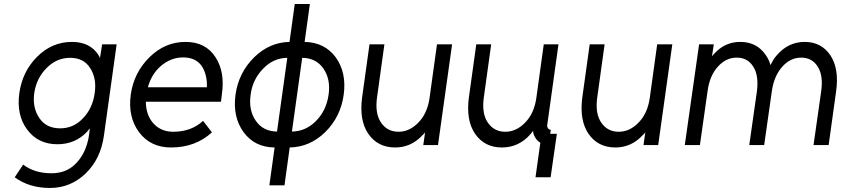

<svg xmlns="http://www.w3.org/2000/svg" viewBox="-20 -720 4186 953"><path d="M328 -433Q395 -433 427 -383Q461 -331 450 -258Q440 -183 392 -133Q345 -83 279 -83Q210 -83 176 -133Q140 -185 150 -258Q161 -332 211 -382Q261 -433 328 -433ZM337 -512Q238 -512 164 -438Q91 -365 76 -258Q61 -150 114 -78Q168 -4 265 -4Q354 -4 413 -67Q416 -71 419 -75Q422 -79 426 -82L421 -44Q408 36 361 87Q313 140 236 140Q151 140 95 97L53 160Q125 213 228 213Q330 213 405 141Q480 69 496 -48L559 -500H487L476 -431Q475 -436 472.5 -440Q470 -444 468 -448Q426 -512 337 -512Z M1077 -215 1081 -250Q1098 -363 1049 -437Q1000 -512 901 -512Q799 -512 722 -436Q644 -359 629 -250Q614 -140 670 -64Q727 12 829 12Q950 12 1032 -63L988 -120Q929 -66 840 -66Q778 -66 740 -109Q722 -130 713 -156.5Q704 -183 704 -215ZM889 -435Q950 -435 980 -394Q1009 -352 1007 -287H714Q732 -352 778 -392Q828 -435 889 -435Z M1417 -512Q1318 -510 1242 -436Q1164 -359 1149 -250Q1134 -140 1189 -64Q1244 11 1343 12L1317 200H1392L1418 12Q1518 10 1594 -64Q1671 -140 1686 -250Q1701 -360 1646 -436Q1591 -510 1492 -512L1518 -700H1443ZM1355 -67Q1286 -68 1250 -120Q1213 -173 1224 -250Q1229 -289 1245 -321.5Q1261 -354 1287 -380Q1337 -432 1406 -433ZM1480 -433Q1549 -432 1585 -380Q1622 -327 1611 -250Q1600 -172 1549 -120Q1498 -68 1429 -67Z M1814 -500 1777 -234Q1770 -179 1777.5 -134.5Q1785 -90 1808 -56Q1855 12 1941 12Q2021 12 2077 -49Q2081 -52 2084 -55.5Q2087 -59 2090 -63L2081 0H2154L2224 -500H2149L2112 -233Q2101 -157 2057 -112Q2013 -66 1958 -66Q1902 -66 1871 -112Q1841 -156 1851 -233L1888 -500Z M2344 -500 2307 -234Q2300 -179 2307.5 -134.5Q2315 -90 2338 -56Q2385 12 2471 12Q2555 12 2612 -53Q2616 -58 2619.5 -62Q2623 -66 2626 -71Q2626 -59 2630.5 -49Q2635 -39 2642 -29Q2646 -24 2651 -19.5Q2656 -15 2662 -12L2638 160H2713L2744 -56H2711L2714 -76Q2706 -76 2700 -83Q2695 -91 2696 -98L2752 -500H2679L2642 -233Q2631 -157 2587 -112Q2543 -66 2488 -66Q2432 -66 2401 -112Q2371 -156 2381 -233L2418 -500Z M2907 -500 2870 -234Q2863 -179 2870.5 -134.5Q2878 -90 2901 -56Q2948 12 3034 12Q3114 12 3170 -49Q3174 -52 3177 -55.5Q3180 -59 3183 -63L3174 0H3247L3317 -500H3242L3205 -233Q3194 -157 3150 -112Q3106 -66 3051 -66Q2995 -66 2964 -112Q2934 -156 2944 -233L2981 -500Z M4093 0 4130 -266Q4138 -322 4131 -366.5Q4124 -411 4102 -445Q4057 -512 3974 -512Q3892 -512 3835 -445Q3826 -435 3818.5 -423Q3811 -411 3804 -397Q3801 -410 3795 -422.5Q3789 -435 3782 -445Q3738 -512 3654 -512Q3576 -512 3522 -450Q3520 -448 3518 -445.5Q3516 -443 3514 -441L3523 -500H3450L3379 0H3454L3492 -267Q3502 -344 3543 -389Q3583 -434 3637 -434Q3691 -434 3719 -389Q3747 -345 3737 -267L3699 0H3773L3811 -267Q3822 -344 3863 -389Q3903 -434 3957 -434Q4011 -434 4039 -389Q4067 -345 4056 -267L4018 0Z"/></svg>

Font: Unageo
Style: Regular-Italic
Weight: 400
Designer: Richard Sepsi
Foundry: Richard Sepsi
Version: Version 2.000